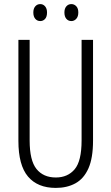

<svg xmlns="http://www.w3.org/2000/svg" viewBox="-20 -909 544 939"><path d="M435 -221Q435 -136 412.5 -85.5Q390 -35 349 -12.5Q308 10 253 10Q164 10 117 -45.5Q70 -101 70 -220V-714H125V-222Q125 -124 158.5 -82.5Q192 -41 253 -41Q311 -41 345 -81Q379 -121 379 -222V-714H435ZM143 -848Q143 -867 152.5 -878Q162 -889 177 -889Q191 -889 200.5 -878Q210 -867 210 -848Q210 -827 200.5 -816.5Q191 -806 177 -806Q162 -806 152.5 -817Q143 -828 143 -848ZM295 -848Q295 -867 304.5 -878Q314 -889 329 -889Q343 -889 353 -878.5Q363 -868 363 -848Q363 -828 353 -817Q343 -806 329 -806Q314 -806 304.5 -817Q295 -828 295 -848Z"/></svg>

Font: Noto Sans Khmer ExtraCondensed Light
Style: Regular
Weight: 300
Width: 2
Designer: Danh Hong and the Monotype Design Team
Foundry: Monotype Imaging Inc.
Version: Version 2.004; ttfautohint (v1.8.4.7-5d5b)